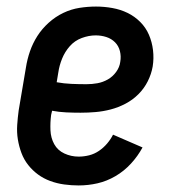

<svg xmlns="http://www.w3.org/2000/svg" viewBox="-20 -558 540 586"><path d="M220 8Q198 8 176 5Q154 2 133.5 -5.5Q113 -13 96 -25.5Q79 -38 66 -54.5Q53 -71 45.5 -91Q38 -111 34.5 -132.5Q31 -154 32.5 -176.5Q34 -199 37 -221L59 -351Q63 -377 71.5 -401.5Q80 -426 94 -448Q108 -470 128.5 -488.5Q149 -507 173 -518.5Q197 -530 222.5 -534Q248 -538 273 -538Q298 -538 323 -533.5Q348 -529 369.5 -518.5Q391 -508 408 -491Q425 -474 434.5 -452Q444 -430 447 -405Q450 -380 446 -355Q442 -332 431 -310Q420 -288 402.5 -270.5Q385 -253 363 -241.5Q341 -230 318 -224Q295 -218 272 -216Q249 -214 226 -214Q204 -214 182 -215Q160 -216 139 -220L136 -207Q133 -184 134 -160.5Q135 -137 145.5 -118Q156 -99 176.5 -89.5Q197 -80 220 -80Q236 -80 252 -84Q268 -88 282 -97.5Q296 -107 307 -120Q318 -133 325 -147L415 -108Q401 -82 380 -59Q359 -36 332.5 -20.5Q306 -5 277.5 1.5Q249 8 220 8ZM244 -301Q261 -301 277.5 -304Q294 -307 309 -315.5Q324 -324 334.5 -338.5Q345 -353 347 -369Q350 -386 346 -402Q342 -418 331 -429Q320 -440 304.5 -445Q289 -450 272 -450Q251 -450 229.5 -442Q208 -434 193 -417Q178 -400 169.5 -379Q161 -358 158 -337L153 -307Q175 -303 198 -302Q221 -301 244 -301Z"/></svg>

Font: Iosevka Slab Semibold
Style: Italic
Weight: 600
Italic angle: -9°
Monospace: yes
Designer: Belleve Invis
Foundry: Belleve Invis
Version: Version 11.1.1; ttfautohint (v1.8.3)